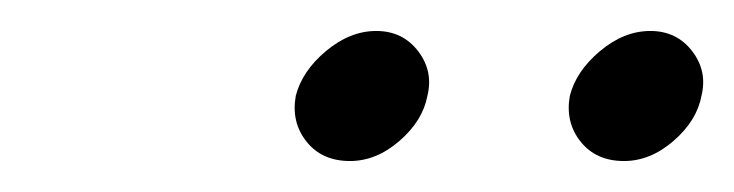

<svg xmlns="http://www.w3.org/2000/svg" viewBox="-20 -568 474 124"><path d="M256 -506Q253 -490 238 -477Q223 -464 206 -464Q188 -464 178 -476.5Q168 -489 171 -506Q175 -522 190.5 -535Q206 -548 223 -548Q240 -548 250 -535Q260 -522 256 -506ZM433 -506Q430 -490 415 -477Q400 -464 383 -464Q365 -464 355 -476.5Q345 -489 348 -506Q352 -522 367.5 -535Q383 -548 400 -548Q417 -548 427 -535Q437 -522 433 -506Z"/></svg>

Font: GFS Neohellenic Rg
Style: Italic
Weight: 400
Italic angle: -12°
Designer: Takis Katsoulidis and George D. Matthiopoulos
Foundry: Takis Katsoulidis and George D. Matthiopoulos
Version: Version 1.0